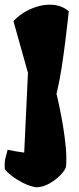

<svg xmlns="http://www.w3.org/2000/svg" viewBox="-45 -588 340 822"><path d="M108.9 213.9Q79.6 208.5 52.2 194.3Q24.9 180.2 4.6 164.3Q-15.6 148.4 -24.4 137.2Q-26.4 109.4 -22.5 92.3Q-18.6 75.2 -12.2 53.2Q16.1 59.6 58.6 65.4L74.7 -275.9L12.7 -497.1Q27.8 -515.1 53 -531.5Q78.1 -547.9 108.9 -558.1Q139.6 -568.4 170.4 -567.9Q191.9 -567.9 212.4 -561Q232.9 -554.2 249.5 -539.6Q248.5 -530.8 244.4 -493.7Q240.2 -456.5 233.9 -405.8Q227.5 -355 219.5 -302.2Q211.4 -249.5 202.1 -209L198.2 -191.9L196.3 -181.2L198.2 -182.1Q202.1 -165.5 209.7 -129.4Q217.3 -93.3 224.9 -48.1Q232.4 -2.9 236.6 42.5Q240.7 87.9 237.8 124Q235.8 137.7 216.3 158.9Q196.8 180.2 167.7 197Q138.7 213.9 108.9 213.9Z"/></svg>

Font: Fruktur
Style: Regular
Weight: 400
Designer: Viktoriya Grabowska, Eben Sorkin
Foundry: Viktoriya Grabowska
Version: Version 1.008; ttfautohint (v1.8.4.7-5d5b)